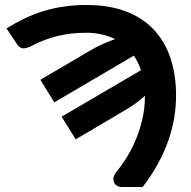

<svg xmlns="http://www.w3.org/2000/svg" viewBox="-20 -751 768 771"><path d="M142 -430.5 343 -548.5Q370 -564.5 394.5 -575Q419 -585.5 442 -594Q417 -606.5 388 -613Q359 -619.5 325.5 -619.5Q266.5 -619.5 212 -606.5Q157.5 -593.5 107 -566.5Q86.5 -556.5 73.5 -556.8Q60.5 -557 49.5 -572L6 -637Q43.5 -660 80.8 -677.8Q118 -695.5 157.2 -707.2Q196.5 -719 238.5 -725Q280.5 -731 327.5 -731Q415 -731 482 -706.5Q549 -682 594.5 -635.2Q640 -588.5 663.5 -520.8Q687 -453 687 -367Q687 -324 679.8 -279.2Q672.5 -234.5 656.5 -188.2Q640.5 -142 615 -95Q589.5 -48 553 0H469.5Q457 0 448.8 -5.8Q440.5 -11.5 437.2 -20.5Q434 -29.5 436.5 -40.2Q439 -51 447.5 -61Q463.5 -80 483.5 -110.5Q503.5 -141 521 -180.2Q538.5 -219.5 550.2 -266.5Q562 -313.5 562 -365.5V-366.5Q545 -351 524.8 -336Q504.5 -321 478 -306L284 -191.5L227.5 -282.5L546 -469Q535.5 -501 517.5 -527.5L198 -340Z"/></svg>

Font: Lato 2
Style: Bold
Weight: 700
Designer: Lukasz Dziedzic with Adam Twardoch and Botio Nikoltchev
Foundry: tyPoland Lukasz Dziedzic
Version: Version 2.015; 2015-08-06; http://www.latofonts.com/